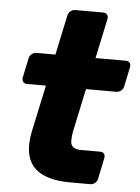

<svg xmlns="http://www.w3.org/2000/svg" viewBox="-52 -751 577 792"><g transform="rotate(5 237.0 -355.0)"><path d="M269 0Q200 0 155.5 -20.5Q111 -41 95 -84.5Q79 -128 93 -197L134 -389H56Q45 -389 39.5 -396Q34 -403 36 -414L53 -495Q55 -506 64 -513Q73 -520 83 -520H162L197 -685Q199 -696 208 -703Q217 -710 227 -710H343Q354 -710 359.5 -703Q365 -696 363 -685L328 -520H453Q464 -520 469.5 -513Q475 -506 473 -495L456 -414Q454 -403 445 -396Q436 -389 426 -389H300L262 -211Q258 -189 258 -172Q258 -155 268 -146Q278 -137 302 -137H381Q392 -137 397 -130Q402 -123 400 -112L382 -25Q380 -15 371.5 -7.5Q363 0 352 0Z"/></g></svg>

Font: Rubik
Style: Bold Italic
Weight: 700
Italic angle: -12°
Designer: Hubert and Fischer
Foundry: Hubert and Fischer
Version: Version 2.300;gftools[0.9.30]